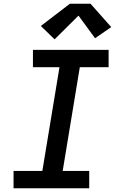

<svg xmlns="http://www.w3.org/2000/svg" viewBox="-20 -1000 640 1020"><path d="M52 0V-92H205L296 -643H155V-735H557V-643H404L313 -92H454V0ZM270 -791 197 -862 351 -980H461L571 -856L485 -797L397 -917Z"/></svg>

Font: Iosevka Slab SmBdExObl
Style: Regular
Weight: 600
Width: 7
Italic angle: -9°
Monospace: yes
Designer: Belleve Invis
Foundry: Belleve Invis
Version: Version 11.1.0; ttfautohint (v1.8.3)